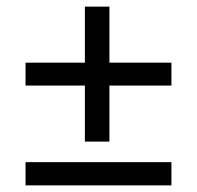

<svg xmlns="http://www.w3.org/2000/svg" viewBox="-20 -589 593 579"><path d="M497 -30H57V-100H497ZM497 -331H310V-162H236V-331H57V-400H236V-569H310V-400H497Z"/></svg>

Font: Hind Vadodara
Style: Regular
Weight: 400
Designer: Hitesh Malaviya
Foundry: Indian Type Foundry
Version: Version 0.702;PS 1.0;hotconv 1.0.81;makeotf.lib2.5.63406